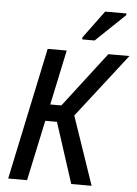

<svg xmlns="http://www.w3.org/2000/svg" viewBox="-62 -988 738 1034"><g transform="rotate(5 307.5 -470.5)"><path d="M22 0 173 -714H276L213 -417H273L501 -714H615L347 -369L473 0H363L257 -327H194L124 0ZM354 -792 464 -941H579V-932L421 -781H354Z"/></g></svg>

Font: Noto Sans SemiCondensed Medium
Style: Italic
Weight: 500
Width: 4
Italic angle: -12°
Designer: Monotype Design Team
Foundry: Monotype Imaging Inc.
Version: Version 2.013; ttfautohint (v1.8.4.7-5d5b)